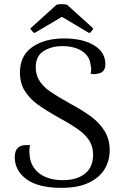

<svg xmlns="http://www.w3.org/2000/svg" viewBox="-20 -891 595 924"><path d="M51 -135Q51 -193 107 -193Q118 -193 125 -192Q120 -177 122 -150Q125 -92 167.5 -58Q210 -24 283 -24Q349 -24 388.5 -55Q428 -86 428 -146Q428 -185 410.5 -213Q393 -241 360.5 -265Q328 -289 268 -322Q200 -360 161 -388.5Q122 -417 99 -454Q76 -491 76 -542Q76 -624 136 -665Q196 -706 288 -706Q378 -706 432.5 -673Q487 -640 487 -582Q487 -540 447 -536Q439 -534 434 -534Q428 -534 416 -536Q419 -547 419 -556Q419 -568 416 -578Q412 -621 375 -645Q338 -669 280 -669Q227 -669 189.5 -645Q152 -621 152 -567Q152 -529 171 -500.5Q190 -472 222 -450Q254 -428 313 -395Q376 -361 417 -331Q458 -301 483 -261Q508 -221 508 -168Q508 -120 484.5 -79Q461 -38 409 -12.5Q357 13 275 13Q164 13 107.5 -28.5Q51 -70 51 -135ZM429 -754Q427 -749 421 -741.5Q415 -734 409 -732L278 -810L146 -732Q141 -734 134.5 -741.5Q128 -749 126 -754L252 -868Q261 -871 277 -871Q294 -871 303 -868Z"/></svg>

Font: Arima Madurai
Style: Regular
Weight: 400
Designer: Joana Correia and Natanael Gama
Foundry: NDISCOVER
Version: Version 1.020